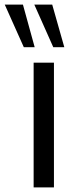

<svg xmlns="http://www.w3.org/2000/svg" viewBox="-61 -810 335 830"><path d="M84.4 -539.1H172.2V0H84.4ZM87.3 -790.2H164.7L217 -606H169.3ZM-40.5 -790.2H38.1L88.9 -606H41.9Z"/></svg>

Font: Min Sans VF VF
Style: Regular
Weight: 400
Designer: Jinseong-Kim, NotoSansCJK, Nunito
Foundry: Jinseong-Kim
Version: Version 1.420;Glyphs 3.1.2 (3151)